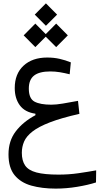

<svg xmlns="http://www.w3.org/2000/svg" viewBox="-20 -798 626 1125"><path d="M306.6 307.1Q226.1 307.1 163.6 289.6Q101.1 272 65.4 228.3Q29.8 184.6 29.8 106.4Q29.8 27.3 72.3 -28.3Q114.7 -84 187.5 -123V-131.8Q125.5 -140.6 95.9 -181.2Q66.4 -221.7 66.4 -282.2Q66.4 -365.2 117.9 -413.1Q169.4 -460.9 256.8 -460.9Q295.9 -460.9 329.8 -453.1Q363.8 -445.3 395 -432.6L388.2 -362.8Q358.9 -370.1 331.1 -374.8Q303.2 -379.4 274.4 -379.4Q210.9 -379.4 179.9 -355.5Q148.9 -331.5 148.9 -278.8Q148.9 -220.2 182.4 -202.4Q215.8 -184.6 280.8 -184.6Q309.6 -184.6 348.1 -191.2Q386.7 -197.8 437 -207L445.3 -130.9Q339.4 -106.9 272.9 -81.3Q206.5 -55.7 170.7 -27.8Q134.8 0 121.3 31.2Q107.9 62.5 107.9 97.2Q107.9 143.6 127.4 171.9Q147 200.2 193.8 212.6Q240.7 225.1 322.8 225.1Q383.8 225.1 439.2 217Q494.6 209 543.5 200.2L542.5 271Q495.6 286.1 432.1 296.6Q368.7 307.1 306.6 307.1ZM309.1 -522 248 -583 187 -522 118.7 -590.8 187 -659.7 248 -598.1 309.1 -659.7 377.4 -590.8ZM249 -647 183.6 -712.4 249 -778.3 314.5 -712.4Z"/></svg>

Font: Cascadia Code PL SemiLight
Style: Regular
Weight: 350
Monospace: yes
Designer: Aaron Bell
Foundry: Saja Typeworks
Version: Version 2404.023; ttfautohint (v1.8.4)